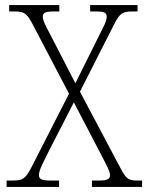

<svg xmlns="http://www.w3.org/2000/svg" viewBox="-20 -734 584 754"><path d="M6 0H212V-25H178C139 -25 133 -33 133 -47C133 -63 143 -83 173 -143L270 -332L378 -125C402 -78 412 -61 412 -46C412 -33 405 -25 370 -25H341V0H538V-25H522C485 -25 476 -30 453 -74L294 -374L428 -638C451 -683 461 -689 502 -689H520V-714H334V-689H359C392 -689 399 -682 399 -668C399 -651 387 -630 373 -602L276 -407L175 -603C158 -634 148 -655 148 -668C148 -681 153 -689 190 -689H213V-714H16V-689H35C75 -689 84 -683 107 -641L251 -366L103 -76C79 -31 70 -25 26 -25H6Z"/></svg>

Font: Noto Serif Thai SemiCondensed ExtraLight
Style: Regular
Weight: 200
Width: 4
Designer: Monotype Design Team
Foundry: Monotype Imaging Inc.
Version: Version 2.002